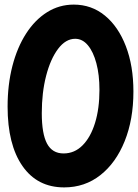

<svg xmlns="http://www.w3.org/2000/svg" viewBox="-20 -752 603 839"><path d="M13.2 -286.1Q13.2 -382.3 34.2 -463.6Q55.2 -544.9 94 -605.2Q132.8 -665.5 185.8 -698.7Q238.8 -731.9 302.2 -731.9Q379.9 -731.9 438.5 -683.8Q497.1 -635.7 530 -550Q563 -464.4 563 -352.1Q563 -230 524.9 -135.3Q486.8 -40.5 418.7 13.2Q350.6 66.9 260.3 66.9Q143.1 66.9 78.1 -26.6Q13.2 -120.1 13.2 -286.1ZM162.6 -257.3Q162.6 -167.5 185.5 -124.5Q208.5 -81.5 257.8 -81.5Q305.7 -81.5 340.8 -116.9Q376 -152.3 395.3 -214.8Q414.6 -277.3 414.6 -358.9Q414.6 -425.3 401.1 -475.6Q387.7 -525.9 364 -554.2Q340.3 -582.5 308.6 -582.5Q267.1 -582.5 233.9 -538.6Q200.7 -494.6 181.6 -420.9Q162.6 -347.2 162.6 -257.3Z"/></svg>

Font: Mikhak ExtraBold
Style: Regular
Weight: 800
Designer: Amin Abedi
Version: Version 3.3